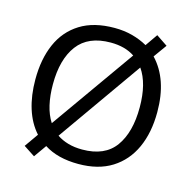

<svg xmlns="http://www.w3.org/2000/svg" viewBox="-112 -858 1004 1002"><g transform="rotate(15 390.5 -357.5)"><path d="M720 -358Q720 -247 682.5 -164.5Q645 -82 572 -36Q499 10 391 10Q279 10 206 -37L158 31L97 -9L149 -83Q105 -132 83 -202Q61 -272 61 -359Q61 -469 97 -551Q133 -633 206.5 -679Q280 -725 392 -725Q444 -725 488.5 -713Q533 -701 570 -680L616 -746L677 -705L626 -634Q720 -535 720 -358ZM156 -358Q156 -297 167.5 -247Q179 -197 203 -160L522 -611Q470 -646 392 -646Q271 -646 213.5 -569.5Q156 -493 156 -358ZM625 -358Q625 -487 574 -560L254 -106Q280 -88 314.5 -78Q349 -68 391 -68Q513 -68 569 -145.5Q625 -223 625 -358Z"/></g></svg>

Font: Noto Sans Tifinagh SIL
Style: Regular
Weight: 400
Designer: JamraPatel
Foundry: JamraPatel LLC
Version: Version 2.006; ttfautohint (v1.8.4.7-5d5b)